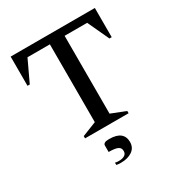

<svg xmlns="http://www.w3.org/2000/svg" viewBox="-207 -797 1093 1173"><g transform="rotate(-30 340.0 -210.5)"><path d="M187 0V-16L288 -56V-605H130L59 -454H43V-660H637V-454H621L551 -605H392V-56L494 -16V0ZM304 239Q296 239 287 238.5Q278 238 271 236V220Q277 222 284.5 222.5Q292 223 297 223Q323 223 338 213.5Q353 204 353 185Q353 161 333 152.5Q313 144 270 144V98Q270 89 279 83Q288 77 311 77Q364 77 389 97.5Q414 118 414 156Q414 196 383 217.5Q352 239 304 239Z"/></g></svg>

Font: Spectral SC Medium
Style: Regular
Weight: 500
Designer: Jean-Baptiste Levee
Foundry: Production Type
Version: Version 2.001